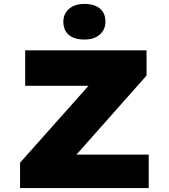

<svg xmlns="http://www.w3.org/2000/svg" viewBox="-20 -956 860 976"><path d="M82 0V-129L513 -613L606 -520H108V-700H725V-572L295 -87L202 -170H736V0ZM409 -755Q358 -755 330 -778.5Q302 -802 302 -846Q302 -885 330.5 -910.5Q359 -936 409 -936Q460 -936 488 -912.5Q516 -889 516 -846Q516 -806 487.5 -780.5Q459 -755 409 -755Z"/></svg>

Font: Lexend Giga ExtraBold
Style: Regular
Weight: 800
Designer: Bonnie Shaver-Troup, Thomas Jockin
Foundry: Lexend
Version: Version 1.007